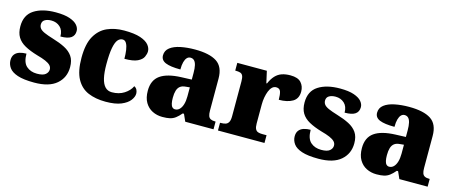

<svg xmlns="http://www.w3.org/2000/svg" viewBox="-40 -1002 3449 1463"><g transform="rotate(15 1685.0 -270.5)"><path d="M243 10Q159 10 111.5 -6Q64 -22 44.5 -49.5Q25 -77 25 -109Q25 -138 39 -155.5Q53 -173 77 -180.5Q101 -188 130 -188Q130 -119 162.5 -90Q195 -61 246 -61Q294 -61 313.5 -78Q333 -95 333 -117Q333 -136 320 -149.5Q307 -163 280.5 -174.5Q254 -186 213 -197Q152 -215 111.5 -237.5Q71 -260 51 -293.5Q31 -327 31 -378Q31 -467 95.5 -508.5Q160 -550 266 -550Q335 -550 376.5 -535.5Q418 -521 436.5 -499Q455 -477 455 -453Q455 -417 429 -399Q403 -381 346 -381Q346 -430 318 -455.5Q290 -481 249 -481Q218 -481 198 -469Q178 -457 178 -432Q178 -414 188.5 -400.5Q199 -387 225 -375.5Q251 -364 297 -350Q351 -334 392 -313Q433 -292 455.5 -259.5Q478 -227 478 -174Q478 -92 419 -41Q360 10 243 10Z M806 10Q727 10 668 -15Q609 -40 576 -100.5Q543 -161 543 -267Q543 -376 578 -437.5Q613 -499 672 -525Q731 -551 804 -551Q886 -551 933 -535Q980 -519 1000 -494.5Q1020 -470 1020 -444Q1020 -424 1009 -400Q998 -376 964 -359.5Q930 -343 861 -343Q861 -380 856.5 -411.5Q852 -443 841 -462.5Q830 -482 811 -482Q789 -482 773 -463Q757 -444 748 -397.5Q739 -351 739 -268Q739 -203 749 -159.5Q759 -116 780 -94Q801 -72 834 -72Q890 -72 930.5 -98Q971 -124 988 -161Q1004 -153 1010.5 -138.5Q1017 -124 1017 -110Q1017 -84 995.5 -56Q974 -28 928 -9Q882 10 806 10Z M1254 10Q1211 10 1175 -8Q1139 -26 1117.5 -62.5Q1096 -99 1096 -155Q1096 -238 1151 -277Q1206 -316 1317 -320L1398 -323V-375Q1398 -412 1392.5 -435.5Q1387 -459 1375.5 -470.5Q1364 -482 1346 -482Q1330 -482 1318.5 -470Q1307 -458 1300.5 -434.5Q1294 -411 1294 -375Q1215 -375 1176.5 -391Q1138 -407 1138 -445Q1138 -483 1168.5 -506.5Q1199 -530 1250.5 -540.5Q1302 -551 1363 -551Q1478 -551 1535.5 -513.5Q1593 -476 1593 -383V-131Q1593 -104 1598.5 -89Q1604 -74 1617 -67.5Q1630 -61 1652 -61H1656V0H1433L1408 -56H1398Q1376 -30 1356.5 -15.5Q1337 -1 1313.5 4.5Q1290 10 1254 10ZM1333 -71Q1353 -71 1368 -86Q1383 -101 1391 -128Q1399 -155 1399 -191V-262L1368 -259Q1340 -257 1324 -244.5Q1308 -232 1301 -209Q1294 -186 1294 -152Q1294 -126 1298 -107.5Q1302 -89 1311 -80Q1320 -71 1333 -71Z M1691 0V-61H1696Q1719 -61 1734.5 -66Q1750 -71 1758.5 -86.5Q1767 -102 1767 -133V-407Q1767 -437 1760.5 -451.5Q1754 -466 1740 -470.5Q1726 -475 1704 -475H1700V-536H1933L1954 -443H1959Q1976 -482 1998 -505.5Q2020 -529 2049 -539Q2078 -549 2117 -549Q2176 -549 2201.5 -520.5Q2227 -492 2227 -450Q2227 -394 2186 -370Q2145 -346 2078 -346Q2078 -387 2070.5 -410Q2063 -433 2035 -433Q2017 -433 2003.5 -420Q1990 -407 1981 -384.5Q1972 -362 1967 -334.5Q1962 -307 1962 -278V-128Q1962 -99 1969.5 -84.5Q1977 -70 1991 -65.5Q2005 -61 2023 -61H2058V0Z M2485 10Q2401 10 2353.5 -6Q2306 -22 2286.5 -49.5Q2267 -77 2267 -109Q2267 -138 2281 -155.5Q2295 -173 2319 -180.5Q2343 -188 2372 -188Q2372 -119 2404.5 -90Q2437 -61 2488 -61Q2536 -61 2555.5 -78Q2575 -95 2575 -117Q2575 -136 2562 -149.5Q2549 -163 2522.5 -174.5Q2496 -186 2455 -197Q2394 -215 2353.5 -237.5Q2313 -260 2293 -293.5Q2273 -327 2273 -378Q2273 -467 2337.5 -508.5Q2402 -550 2508 -550Q2577 -550 2618.5 -535.5Q2660 -521 2678.5 -499Q2697 -477 2697 -453Q2697 -417 2671 -399Q2645 -381 2588 -381Q2588 -430 2560 -455.5Q2532 -481 2491 -481Q2460 -481 2440 -469Q2420 -457 2420 -432Q2420 -414 2430.5 -400.5Q2441 -387 2467 -375.5Q2493 -364 2539 -350Q2593 -334 2634 -313Q2675 -292 2697.5 -259.5Q2720 -227 2720 -174Q2720 -92 2661 -41Q2602 10 2485 10Z M2943 10Q2900 10 2864 -8Q2828 -26 2806.5 -62.5Q2785 -99 2785 -155Q2785 -238 2840 -277Q2895 -316 3006 -320L3087 -323V-375Q3087 -412 3081.5 -435.5Q3076 -459 3064.5 -470.5Q3053 -482 3035 -482Q3019 -482 3007.5 -470Q2996 -458 2989.5 -434.5Q2983 -411 2983 -375Q2904 -375 2865.5 -391Q2827 -407 2827 -445Q2827 -483 2857.5 -506.5Q2888 -530 2939.5 -540.5Q2991 -551 3052 -551Q3167 -551 3224.5 -513.5Q3282 -476 3282 -383V-131Q3282 -104 3287.5 -89Q3293 -74 3306 -67.5Q3319 -61 3341 -61H3345V0H3122L3097 -56H3087Q3065 -30 3045.5 -15.5Q3026 -1 3002.5 4.5Q2979 10 2943 10ZM3022 -71Q3042 -71 3057 -86Q3072 -101 3080 -128Q3088 -155 3088 -191V-262L3057 -259Q3029 -257 3013 -244.5Q2997 -232 2990 -209Q2983 -186 2983 -152Q2983 -126 2987 -107.5Q2991 -89 3000 -80Q3009 -71 3022 -71Z"/></g></svg>

Font: Noto Serif Gujarati Black
Style: Regular
Weight: 900
Version: Version 2.102